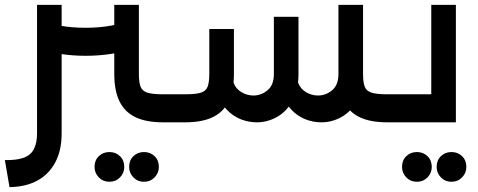

<svg xmlns="http://www.w3.org/2000/svg" viewBox="-20 -502 1961 788"><path d="M690 0V-115Q701 -115 705.5 -99.5Q710 -84 710 -58Q710 -32 705.5 -16Q701 0 690 0ZM649 0Q579 0 535 -21.5Q491 -43 470 -87Q449 -131 449 -198V-482H550V-198Q550 -164 557 -146Q564 -128 585.5 -121.5Q607 -115 649 -115H690V0ZM331 -273Q279 -273 229 -280.5Q179 -288 132 -302V-422Q175 -406 224.5 -397Q274 -388 331 -388Q388 -388 437.5 -397Q487 -406 530 -422V-302Q484 -288 434 -280.5Q384 -273 331 -273ZM0 155Q48 156 77 145.5Q106 135 119 110Q132 85 132 46V-482H233V46Q233 115 207 164Q181 213 133.5 239Q86 265 19 266ZM571 244Q545 244 527.5 226Q510 208 510 183Q510 156 527.5 139Q545 122 571 122Q597 122 614.5 139Q632 156 632 183Q632 208 614.5 226Q597 244 571 244ZM429 244Q403 244 385.5 226Q368 208 368 183Q368 156 385.5 139Q403 122 429 122Q455 122 472.5 139Q490 156 490 183Q490 208 472.5 226Q455 244 429 244Z M1569 0Q1499 0 1455 -21.5Q1411 -43 1390 -87Q1369 -131 1369 -198H1470Q1470 -164 1477 -146Q1484 -128 1505.5 -121.5Q1527 -115 1569 -115H1610V0ZM690 0Q679 0 674.5 -16Q670 -32 670 -59Q670 -85 674.5 -100Q679 -115 690 -115ZM1299 0Q1266 0 1234.5 -12Q1203 -24 1177 -50.5Q1151 -77 1136 -118L1203 -164Q1212 -138 1235.5 -124Q1259 -110 1285 -110Q1317 -110 1343 -131.5Q1369 -153 1369 -198V-482H1470V-198Q1470 -131 1445 -87Q1420 -43 1381 -21.5Q1342 0 1299 0ZM690 0V-115H740Q783 -115 804 -121.5Q825 -128 832 -146Q839 -164 839 -198V-383H940V-198Q940 -131 919 -87Q898 -43 854 -21.5Q810 0 740 0ZM1034 0Q1001 0 969.5 -12Q938 -24 912 -50.5Q886 -77 871 -118L938 -164Q947 -138 970.5 -124Q994 -110 1020 -110Q1052 -110 1078 -131.5Q1104 -153 1104 -198V-433H1205V-198Q1205 -131 1180 -87Q1155 -43 1116 -21.5Q1077 0 1034 0ZM1610 0V-115Q1621 -115 1625.5 -99.5Q1630 -84 1630 -58Q1630 -32 1625.5 -16Q1621 0 1610 0Z M1750 -482H1851V0H1610V-115H1750ZM1610 0Q1599 0 1594.5 -16Q1590 -32 1590 -59Q1590 -85 1594.5 -100Q1599 -115 1610 -115ZM1833 244Q1807 244 1789.5 226Q1772 208 1772 183Q1772 156 1789.5 139Q1807 122 1833 122Q1859 122 1876.5 139Q1894 156 1894 183Q1894 208 1876.5 226Q1859 244 1833 244ZM1691 244Q1665 244 1647.5 226Q1630 208 1630 183Q1630 156 1647.5 139Q1665 122 1691 122Q1717 122 1734.5 139Q1752 156 1752 183Q1752 208 1734.5 226Q1717 244 1691 244Z"/></svg>

Font: Alexandria
Style: Regular
Weight: 400
Designer: Mohamed Gaber
Foundry: Kief Type Foundry
Version: Version 5.100